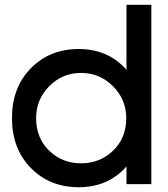

<svg xmlns="http://www.w3.org/2000/svg" viewBox="-20 -770 703 803"><path d="M509 0V-74Q433 13 309 13Q188 13 109 -67.5Q30 -148 30 -276Q30 -404 109 -484.5Q188 -565 309 -565Q433 -565 509 -478V-750H613V0ZM131 -276Q131 -193 185.5 -140Q240 -87 319 -87Q398 -87 453 -140Q508 -193 508 -276Q508 -354 452.5 -409.5Q397 -465 319 -465Q241 -465 186 -409.5Q131 -354 131 -276Z"/></svg>

Font: Edgecutting Lite Medium
Style: Medium
Weight: 500
Designer: RandomMaerks (Nguyen Gia Bao)
Version: Version 1.0